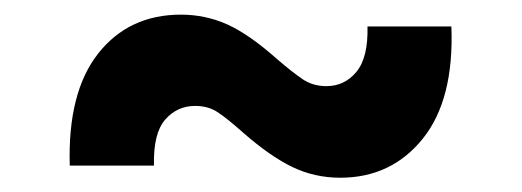

<svg xmlns="http://www.w3.org/2000/svg" viewBox="-20 -425 720 265"><path d="M76.3 -196.4Q73.2 -297.2 115.4 -351Q157.7 -404.8 229.8 -404.8Q263.5 -404.8 293.9 -391.2Q324.2 -377.5 362.9 -343Q383.5 -325.3 397.7 -315.7Q411.9 -306.1 430.4 -306.1Q455.6 -306.1 471.9 -325.8Q488.3 -345.5 487.2 -388.5H603Q606.9 -287.6 563.6 -233.7Q520.2 -179.7 449.6 -179.7Q414.4 -179.7 383.7 -194.4Q353 -209.2 315.7 -241.8Q293.7 -261.4 280.5 -270.1Q267.4 -278.8 249.3 -278.8Q224.4 -278.8 207.9 -259.8Q191.4 -240.8 192.5 -196.4Z"/></svg>

Font: Inter Zeller
Style: Bold
Weight: 700
Designer: Rasmus Andersson; Joe Bland
Foundry: zeller
Version: Version 3.015;git-dec3a8cb1